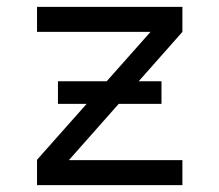

<svg xmlns="http://www.w3.org/2000/svg" viewBox="-20 -540 640 560"><path d="M88 0V-74L419 -447H88V-520H512V-447L181 -73H512V0ZM451 -237H149V-303H451Z"/></svg>

Font: Iosevka Extended
Style: Regular
Weight: 400
Width: 7
Monospace: yes
Designer: Belleve Invis
Foundry: Belleve Invis
Version: Version 32.5.0; ttfautohint (v1.8.4)